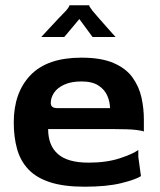

<svg xmlns="http://www.w3.org/2000/svg" viewBox="-20 -696 604 726"><path d="M300 10Q221 10 169 -7Q117 -24 87 -56Q57 -88 44.5 -133Q32 -178 32 -233Q32 -346 95.5 -412Q159 -478 288 -478Q363 -478 410 -457.5Q457 -437 481.5 -402.5Q506 -368 515 -327Q524 -286 524 -245V-198Q524 -201 496.5 -204.5Q469 -208 404 -208H162Q162 -146 199 -113.5Q236 -81 315 -81Q383 -81 433 -97.5Q483 -114 503 -129V-103L513 -30Q493 -17 438.5 -3.5Q384 10 300 10ZM200 -287H396Q396 -310 386 -333.5Q376 -357 352.5 -372.5Q329 -388 288 -388Q249 -388 223 -376Q197 -364 184.5 -345.5Q172 -327 172 -307Q172 -297 178 -292Q184 -287 200 -287ZM136 -556Q150 -571 167 -589.5Q184 -608 201 -626Q218 -644 229 -655Q237 -664 240 -669.5Q243 -675 243 -676H317Q317 -672 330 -655Q336 -648 351 -630.5Q366 -613 384 -593Q402 -573 417 -556H330L280 -624L223 -556Z"/></svg>

Font: Red Rose SemiBold
Style: Regular
Weight: 600
Designer: Jaikishan Patel
Version: Version 2.000